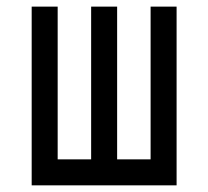

<svg xmlns="http://www.w3.org/2000/svg" viewBox="-20 -557 626 577"><path d="M75.2 0V-537.1H153.3V-78.1H253.9V-537.1H332V-78.1H432.6V-537.1H510.7V0Z"/></svg>

Font: Consola Mono
Style: Book
Weight: 400
Monospace: yes
Designer: Wojciech Kalinowski "wmk69" (wmk69@o2.pl)
Foundry: Wojciech Kalinowski "wmk69" (wmk69@o2.pl)
Version: Version 2.1.0